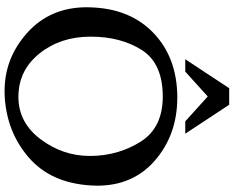

<svg xmlns="http://www.w3.org/2000/svg" viewBox="-110 -869 1006 826"><g transform="rotate(90 393.0 -456.0)"><path d="M394.5 -653.3Q252 -652.8 194.8 -562.5Q137.7 -472.2 137.7 -342.8Q137.7 -213.4 209.7 -123.3Q281.7 -33.2 394.5 -32.2H397Q506.8 -32.2 578.6 -127Q650.9 -223.1 650.9 -339.8V-342.8Q649.9 -461.9 589.8 -557.6Q529.8 -653.3 394.5 -653.3ZM234.9 -750 359.4 -939H430.7L555.2 -750H502L395 -846.7L288.1 -750ZM394.5 -715.8H399.4Q562.5 -715.8 674.8 -615.7Q778.8 -522.5 778.8 -371.1Q778.8 -357.4 777.8 -343.8Q767.6 -172.4 658 -77.1Q548.3 18.1 394 26.9Q382.8 27.3 371.1 27.3Q230 27.3 121.6 -69.8Q11.2 -168.5 11.2 -326.7Q11.2 -335.4 11.7 -344.7Q17.6 -514.2 122.6 -614Q227.5 -713.9 394.5 -715.8Z"/></g></svg>

Font: Caudex
Style: Bold
Weight: 700
Version: Version 1.01